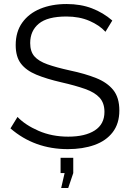

<svg xmlns="http://www.w3.org/2000/svg" viewBox="-20 -735 647 954"><path d="M504 -577Q474 -610 424 -631.5Q374 -653 310 -653Q216 -653 173 -617.5Q130 -582 130 -521Q130 -479 151 -455Q172 -431 215.5 -415.5Q259 -400 327 -385Q403 -369 458 -347Q513 -325 543 -287.5Q573 -250 573 -186Q573 -121 540 -78Q507 -35 449 -14.5Q391 6 317 6Q151 6 32 -97L67 -154Q105 -114 171.5 -85Q238 -56 319 -56Q403 -56 451 -87Q499 -118 499 -179Q499 -223 475 -249.5Q451 -276 403 -293Q355 -310 285 -326Q211 -343 160.5 -364Q110 -385 84 -419Q58 -453 58 -511Q58 -577 90.5 -622.5Q123 -668 180 -691.5Q237 -715 311 -715Q381 -715 437 -693.5Q493 -672 538 -633ZM284 199 301 125H281V49H344V125L319 199Z"/></svg>

Font: Raleway
Style: Regular
Weight: 400
Designer: Matt McInerney, Pablo Impallari, Rodrigo Fuenzalida
Foundry: Matt McInerney, Pablo Impallari, Rodrigo Fuenzalida
Version: Version 4.101;RELEASE